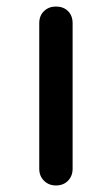

<svg xmlns="http://www.w3.org/2000/svg" viewBox="-20 -567 342 587"><path d="M151 0Q129 0 114.5 -14.5Q100 -29 100 -51V-496Q100 -519 114.5 -533Q129 -547 151 -547Q174 -547 188 -533Q202 -519 202 -496V-51Q202 -29 188 -14.5Q174 0 151 0Z"/></svg>

Font: Comfortaa
Style: Bold
Weight: 700
Designer: Johan Aakerlund
Foundry: Johan Aakerlund
Version: Version 3.104; ttfautohint (v1.8.1.43-b0c9)